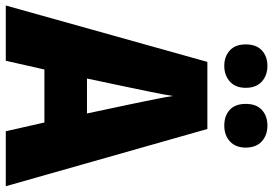

<svg xmlns="http://www.w3.org/2000/svg" viewBox="-164 -804 968 681"><g transform="rotate(90 320.5 -464.0)"><path d="M446 0 415 -137H227L196 0H0L200 -715H438L641 0ZM353 -429Q348 -452 342 -482Q336 -512 330 -541.5Q324 -571 321 -593Q316 -561 306.5 -514.5Q297 -468 289 -430L259 -288H383ZM138 -851Q138 -889 159.5 -908.5Q181 -928 214 -928Q248 -928 270 -908Q292 -888 292 -851Q292 -815 270 -795Q248 -775 214 -775Q181 -775 159.5 -794.5Q138 -814 138 -851ZM349 -851Q349 -889 370.5 -908.5Q392 -928 426 -928Q460 -928 482 -908Q504 -888 504 -851Q504 -815 482 -795Q460 -775 426 -775Q391 -775 370 -794.5Q349 -814 349 -851Z"/></g></svg>

Font: Noto Sans Oriya Cond Blk
Style: Regular
Weight: 900
Width: 3
Designer: Amélie Bonet and Sol Matas
Foundry: Google LLC
Version: Version 2.006; ttfautohint (v1.8.4.7-5d5b)